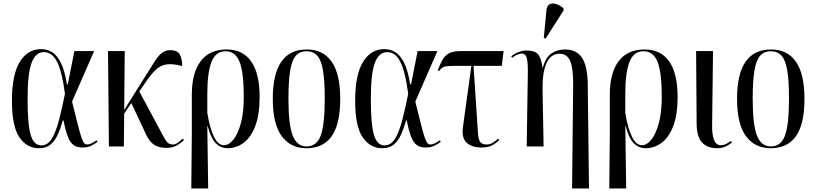

<svg xmlns="http://www.w3.org/2000/svg" viewBox="-20 -823 4578 1079"><path d="M198 10Q131 10 89 -51.5Q47 -113 47 -257Q47 -403 91 -475Q135 -547 211 -547Q242 -547 270 -531.5Q298 -516 320.5 -473.5Q343 -431 356 -349H361L398 -536H509L385 -252Q405 -172 417 -124Q429 -76 437.5 -51.5Q446 -27 453 -19Q460 -11 469 -11Q482 -11 498 -19.5Q514 -28 523 -35L528 -26Q514 -15 493.5 -4.5Q473 6 442 6Q412 6 393 -8Q374 -22 361 -55.5Q348 -89 337 -146H333Q320 -100 304 -65Q288 -30 263 -10Q238 10 198 10ZM212 -6Q249 -6 272 -45Q295 -84 312 -149.5Q329 -215 345 -296Q329 -418 301.5 -474Q274 -530 227 -530Q180 -530 157.5 -469.5Q135 -409 135 -266Q135 -124 152.5 -65Q170 -6 212 -6Z M592 0 587 -536H681L678 -205L807 -411Q833 -452 851.5 -481Q870 -510 889.5 -525.5Q909 -541 936 -541Q978 -541 991 -516Q1004 -491 1004 -452Q950 -466 916 -461Q882 -456 856.5 -432Q831 -408 802 -366L763 -309L896 -61Q910 -34 921 -22.5Q932 -11 952 -11Q966 -11 980 -21.5Q994 -32 1007 -44L1014 -36Q1002 -23 977 -7.5Q952 8 915 8Q873 8 847 -9Q821 -26 804 -61L718 -244L678 -185L676 0Z M1055 236 1058 -66V-291Q1058 -413 1107.5 -479Q1157 -545 1254 -545Q1344 -545 1391.5 -478Q1439 -411 1439 -278Q1439 -180 1415 -116Q1391 -52 1350 -21Q1309 10 1257 10Q1223 10 1195 -15.5Q1167 -41 1147 -114H1145L1150 236ZM1238 -7Q1267 -7 1292.5 -39.5Q1318 -72 1334 -132.5Q1350 -193 1350 -278Q1350 -415 1326.5 -475Q1303 -535 1247 -535Q1192 -535 1168.5 -475Q1145 -415 1145 -293V-188Q1159 -102 1182.5 -54.5Q1206 -7 1238 -7Z M1702 10Q1613 10 1563 -58Q1513 -126 1513 -268Q1513 -545 1704 -545Q1796 -545 1844 -476Q1892 -407 1892 -268Q1892 -125 1844 -57.5Q1796 10 1702 10ZM1703 0Q1760 0 1782.5 -61.5Q1805 -123 1805 -268Q1805 -367 1795.5 -425.5Q1786 -484 1763.5 -509.5Q1741 -535 1702 -535Q1665 -535 1642.5 -509.5Q1620 -484 1610.5 -425.5Q1601 -367 1601 -268Q1601 -122 1625 -61Q1649 0 1703 0Z M2127 10Q2060 10 2018 -51.5Q1976 -113 1976 -257Q1976 -403 2020 -475Q2064 -547 2140 -547Q2171 -547 2199 -531.5Q2227 -516 2249.5 -473.5Q2272 -431 2285 -349H2290L2327 -536H2438L2314 -252Q2334 -172 2346 -124Q2358 -76 2366.5 -51.5Q2375 -27 2382 -19Q2389 -11 2398 -11Q2411 -11 2427 -19.5Q2443 -28 2452 -35L2457 -26Q2443 -15 2422.5 -4.5Q2402 6 2371 6Q2341 6 2322 -8Q2303 -22 2290 -55.5Q2277 -89 2266 -146H2262Q2249 -100 2233 -65Q2217 -30 2192 -10Q2167 10 2127 10ZM2141 -6Q2178 -6 2201 -45Q2224 -84 2241 -149.5Q2258 -215 2274 -296Q2258 -418 2230.5 -474Q2203 -530 2156 -530Q2109 -530 2086.5 -469.5Q2064 -409 2064 -266Q2064 -124 2081.5 -65Q2099 -6 2141 -6Z M2686 6Q2633 6 2603 -20.5Q2573 -47 2582 -112L2629 -453H2537Q2496 -453 2479 -448.5Q2462 -444 2447 -424L2440 -427Q2453 -463 2467 -487.5Q2481 -512 2504.5 -524Q2528 -536 2568 -536H2810L2800 -453H2641L2666 -76Q2668 -43 2677.5 -27Q2687 -11 2715 -11Q2734 -11 2751 -22Q2768 -33 2779 -44L2786 -36Q2759 -11 2737.5 -2.5Q2716 6 2686 6Z M3195 236 3201 -347Q3202 -438 3184.5 -479.5Q3167 -521 3125 -521Q3076 -521 3052 -470Q3028 -419 3029 -321L3035 0H2940L2946 -393Q2948 -467 2941 -494.5Q2934 -522 2912 -522Q2903 -522 2888.5 -516.5Q2874 -511 2858 -498L2853 -507Q2876 -524 2897 -531.5Q2918 -539 2940 -539Q2990 -539 3007 -513.5Q3024 -488 3028 -444H3031Q3048 -503 3080.5 -524Q3113 -545 3156 -545Q3219 -545 3250.5 -498.5Q3282 -452 3283 -349L3290 236ZM3046 -606 3036 -610 3051 -766Q3054 -792 3069.5 -799.5Q3085 -807 3106.5 -800Q3128 -793 3147 -776V-764Z M3404 236 3407 -66V-291Q3407 -413 3456.5 -479Q3506 -545 3603 -545Q3693 -545 3740.5 -478Q3788 -411 3788 -278Q3788 -180 3764 -116Q3740 -52 3699 -21Q3658 10 3606 10Q3572 10 3544 -15.5Q3516 -41 3496 -114H3494L3499 236ZM3587 -7Q3616 -7 3641.5 -39.5Q3667 -72 3683 -132.5Q3699 -193 3699 -278Q3699 -415 3675.5 -475Q3652 -535 3596 -535Q3541 -535 3517.5 -475Q3494 -415 3494 -293V-188Q3508 -102 3531.5 -54.5Q3555 -7 3587 -7Z M4010 10Q3955 10 3925.5 -22Q3896 -54 3895 -125L3892 -536H3987L3982 -119Q3981 -70 3992 -38.5Q4003 -7 4031 -7Q4047 -7 4061.5 -14.5Q4076 -22 4088 -31L4093 -22Q4076 -8 4055.5 1Q4035 10 4010 10Z M4311 10Q4222 10 4172 -58Q4122 -126 4122 -268Q4122 -545 4313 -545Q4405 -545 4453 -476Q4501 -407 4501 -268Q4501 -125 4453 -57.5Q4405 10 4311 10ZM4312 0Q4369 0 4391.5 -61.5Q4414 -123 4414 -268Q4414 -367 4404.5 -425.5Q4395 -484 4372.5 -509.5Q4350 -535 4311 -535Q4274 -535 4251.5 -509.5Q4229 -484 4219.5 -425.5Q4210 -367 4210 -268Q4210 -122 4234 -61Q4258 0 4312 0Z"/></svg>

Font: Noto Serif Display ExtraCondensed
Style: Regular
Weight: 400
Width: 2
Designer: Monotype Design Team
Foundry: Monotype Imaging Inc.
Version: Version 2.009